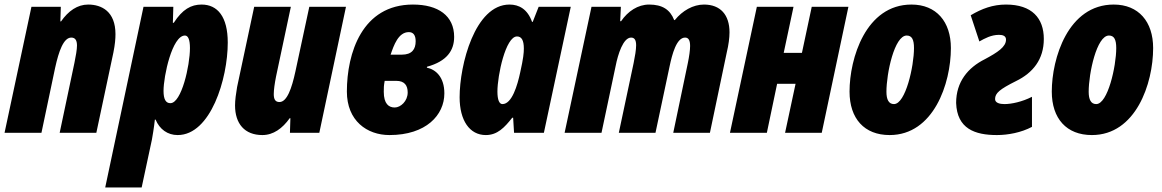

<svg xmlns="http://www.w3.org/2000/svg" viewBox="-33 -583 5100 843"><path d="M-13 0H149L209 -285C225 -358 246 -418 280 -418C298 -418 305 -405 305 -383C305 -366 300 -337 294 -308L229 0H390L465 -353C472 -388 474 -413 474 -433C474 -533 413 -563 354 -563C307 -563 267 -535 235 -489H232L234 -553H105Z M429 240H589L634 30C637 13 643 -21 647 -58H650C668 -15 703 10 747 10C892 10 967 -237 967 -396C967 -510 922 -563 852 -563C806 -563 768 -542 730 -483H726L728 -553H597ZM715 -130C695 -130 685 -147 685 -184C685 -249 723 -427 779 -427C793 -427 801 -409 801 -372C801 -295 764 -130 715 -130Z M1119 10C1167 10 1207 -19 1239 -64H1242L1240 0H1369L1486 -553H1325L1264 -269C1248 -195 1227 -135 1194 -135C1175 -135 1169 -148 1169 -170C1169 -188 1173 -217 1179 -247L1244 -553H1083L1008 -201C1003 -172 999 -143 999 -120C999 -40 1041 10 1119 10Z M1677 10C1838 10 1918 -78 1918 -173C1918 -245 1880 -278 1841 -286L1842 -290C1929 -314 1961 -361 1961 -421C1961 -514 1891 -563 1780 -563C1557 -563 1490 -350 1490 -181C1490 -53 1578 10 1677 10ZM1682 -343C1696 -384 1716 -442 1762 -442C1782 -442 1792 -428 1792 -402C1792 -367 1776 -343 1731 -343ZM1700 -111C1674 -111 1652 -127 1652 -180C1652 -198 1652 -206 1656 -228H1707C1743 -228 1757 -208 1757 -177C1757 -139 1726 -111 1700 -111Z M2100 10C2151 10 2182 -23 2216 -66H2220L2224 0H2355L2473 -553H2332L2306 -487H2303C2283 -543 2246 -563 2204 -563C2052 -563 1985 -298 1985 -156C1985 -54 2029 10 2100 10ZM2173 -126C2159 -126 2151 -145 2151 -181C2151 -252 2187 -423 2237 -423C2257 -423 2267 -406 2267 -370C2267 -351 2265 -327 2251 -265C2239 -209 2215 -126 2173 -126Z M2446 0H2608L2670 -293C2680 -344 2703 -418 2738 -418C2753 -418 2760 -407 2760 -384C2760 -365 2755 -335 2749 -306L2684 0H2845L2907 -292C2918 -344 2937 -418 2975 -418C2990 -418 2997 -406 2997 -381C2997 -363 2993 -335 2987 -306L2923 0H3084L3158 -353C3166 -386 3170 -417 3170 -441C3170 -518 3130 -563 3058 -563C3010 -563 2963 -536 2930 -495H2927C2909 -541 2875 -563 2817 -563C2768 -563 2724 -534 2694 -490H2690L2693 -553H2564Z M3172 0H3334L3379 -215H3460L3414 0H3575L3692 -553H3531L3488 -351H3408L3451 -553H3290Z M3873 10C4066 10 4142 -216 4142 -372C4142 -488 4078 -563 3969 -563C3768 -563 3697 -326 3697 -181C3697 -62 3762 10 3873 10ZM3892 -126C3869 -126 3859 -146 3859 -180C3859 -261 3894 -427 3948 -427C3971 -427 3980 -409 3980 -372C3980 -292 3943 -126 3892 -126Z M4344 10C4393 10 4451 -1 4498 -26V-158C4455 -136 4408 -126 4377 -126C4357 -126 4336 -131 4336 -148C4336 -174 4356 -191 4428 -227C4502 -263 4550 -322 4550 -412C4550 -503 4498 -563 4384 -563C4326 -563 4278 -545 4229 -516L4267 -401C4290 -414 4319 -430 4353 -430C4369 -430 4384 -426 4384 -409C4384 -377 4347 -353 4291 -323C4217 -286 4165 -224 4165 -131C4169 -18 4247 10 4344 10Z M4761 10C4954 10 5030 -216 5030 -372C5030 -488 4966 -563 4857 -563C4656 -563 4585 -326 4585 -181C4585 -62 4650 10 4761 10ZM4780 -126C4757 -126 4747 -146 4747 -180C4747 -261 4782 -427 4836 -427C4859 -427 4868 -409 4868 -372C4868 -292 4831 -126 4780 -126Z"/></svg>

Font: Noto Sans UI Condensed Black
Style: Italic
Weight: 900
Width: 3
Italic angle: -192°
Designer: Monotype Design Team
Foundry: Monotype Imaging Inc.
Version: Version 1.901